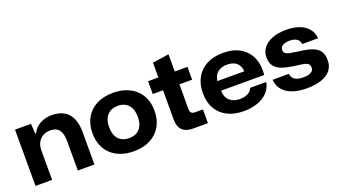

<svg xmlns="http://www.w3.org/2000/svg" viewBox="-59 -1204 3040 1718"><g transform="rotate(-20 1461.0 -345.0)"><path d="M56 0V-536H208L214 -441H222Q246 -492 296.5 -519Q347 -546 405 -546Q452 -546 490.5 -533.5Q529 -521 557 -493Q585 -465 601 -419.5Q617 -374 617 -309V0H459V-278Q459 -325 447.5 -357.5Q436 -390 412 -406Q388 -422 347 -422Q306 -422 276 -403.5Q246 -385 230 -353.5Q214 -322 214 -283V0Z M992 10Q925 10 870.5 -9Q816 -28 777 -64Q738 -100 717 -151.5Q696 -203 696 -268Q696 -353 732 -415.5Q768 -478 834.5 -512Q901 -546 992 -546Q1058 -546 1112 -527Q1166 -508 1205.5 -472Q1245 -436 1266 -385Q1287 -334 1287 -268Q1287 -184 1251 -121.5Q1215 -59 1149 -24.5Q1083 10 992 10ZM991 -115Q1034 -115 1064.5 -132.5Q1095 -150 1111.5 -184.5Q1128 -219 1128 -268Q1128 -305 1119 -333.5Q1110 -362 1092 -382Q1074 -402 1049 -412Q1024 -422 992 -422Q949 -422 918.5 -404Q888 -386 871.5 -352Q855 -318 855 -268Q855 -231 864 -202.5Q873 -174 891 -154.5Q909 -135 934.5 -125Q960 -115 991 -115Z M1559 0Q1489 0 1455 -34Q1421 -68 1421 -138V-414H1323V-536H1421V-677L1577 -700V-536H1698V-414H1577V-176Q1577 -151 1589.5 -141Q1602 -131 1624 -131H1698V0Z M2038 9Q1947 9 1881.5 -25Q1816 -59 1781.5 -120.5Q1747 -182 1747 -265Q1747 -352 1782.5 -415Q1818 -478 1883 -511.5Q1948 -545 2037 -545Q2136 -545 2202 -505.5Q2268 -466 2298 -396Q2328 -326 2319 -233H1908Q1908 -191 1925 -162.5Q1942 -134 1972.5 -119.5Q2003 -105 2043 -105Q2089 -105 2120.5 -122.5Q2152 -140 2161 -168H2314Q2305 -113 2267.5 -73Q2230 -33 2171 -12Q2112 9 2038 9ZM1905 -313 1896 -325H2173L2162 -313Q2163 -353 2147.5 -380Q2132 -407 2104 -420.5Q2076 -434 2037 -434Q1997 -434 1968 -419.5Q1939 -405 1923 -378Q1907 -351 1905 -313Z M2637 10Q2576 10 2528 -2.5Q2480 -15 2446.5 -38.5Q2413 -62 2395 -94.5Q2377 -127 2375 -167H2530Q2532 -142 2545.5 -125.5Q2559 -109 2583.5 -101Q2608 -93 2642 -93Q2689 -93 2714.5 -107.5Q2740 -122 2740 -150Q2740 -173 2729 -184.5Q2718 -196 2693 -202Q2668 -208 2624 -213Q2542 -223 2490.5 -240Q2439 -257 2415 -289.5Q2391 -322 2391 -374Q2391 -426 2421.5 -464.5Q2452 -503 2508 -524.5Q2564 -546 2641 -546Q2712 -546 2765 -526Q2818 -506 2849 -468Q2880 -430 2884 -377H2732Q2730 -400 2718 -414.5Q2706 -429 2685.5 -436.5Q2665 -444 2638 -444Q2597 -444 2571.5 -430Q2546 -416 2546 -388Q2546 -368 2558.5 -356.5Q2571 -345 2599 -339Q2627 -333 2671 -327Q2752 -319 2802 -301.5Q2852 -284 2875 -251Q2898 -218 2898 -162Q2898 -109 2868 -70Q2838 -31 2779.5 -10.5Q2721 10 2637 10Z"/></g></svg>

Font: Mona Sans SemiExpanded
Style: Bold
Weight: 700
Width: 6
Designer: Deni Anggara
Foundry: GitHub
Version: Version 2.000